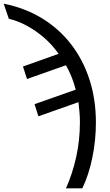

<svg xmlns="http://www.w3.org/2000/svg" viewBox="-91 -785 599 1045"><path d="M268 240Q303 162 323.5 70.5Q344 -21 344 -121Q344 -149 341.5 -176Q339 -203 336 -229L118 -152L97 -218L321 -297Q312 -333 298.5 -366.5Q285 -400 268 -430L56 -355L34 -423L228 -492Q192 -543 147.5 -581Q103 -619 55 -645Q7 -671 -43 -683L-71 -765Q45 -742 137.5 -685.5Q230 -629 295.5 -544.5Q361 -460 396 -352Q431 -244 431 -118Q431 -21 411.5 73.5Q392 168 357 240Z"/></svg>

Font: Noto Sans Display
Style: Regular
Weight: 400
Designer: Monotype Design Team
Foundry: Monotype Imaging Inc.
Version: Version 2.003